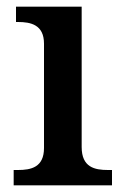

<svg xmlns="http://www.w3.org/2000/svg" viewBox="-20 -556 371 576"><path d="M21 0H316V-46H304C264 -46 225 -54 225 -115V-536H28V-490H34C72 -490 112 -482 112 -425V-112C112 -54 73 -46 34 -46H21Z"/></svg>

Font: Noto Naskh Arabic UI Medium
Style: Regular
Weight: 500
Designer: Monotype Design Team, David Williams, Mohamad Dakak and Nizar Qandah
Foundry: Monotype Imaging Inc.
Version: Version 2.014